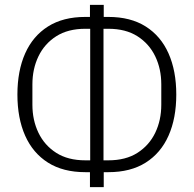

<svg xmlns="http://www.w3.org/2000/svg" viewBox="-20 -745 801 794"><path d="M352 29V-33H333Q241 -33 178.5 -72.5Q116 -112 84 -184Q52 -256 52 -354Q52 -452 84 -524Q116 -596 178.5 -635.5Q241 -675 333 -675H352V-725H409V-675H428Q520 -675 582.5 -635.5Q645 -596 677 -524Q709 -452 709 -354Q709 -256 677 -184Q645 -112 582.5 -72.5Q520 -33 428 -33H409V29ZM353 -82V-626H333Q261 -626 212.5 -595Q164 -564 139 -512Q114 -460 114 -396V-312Q114 -248 139 -196Q164 -144 212.5 -113Q261 -82 333 -82ZM408 -82H428Q500 -82 548.5 -113Q597 -144 622 -196Q647 -248 647 -312V-396Q647 -460 622 -512Q597 -564 548.5 -595Q500 -626 428 -626H408Z"/></svg>

Font: IBM Plex Sans Condensed Light
Style: Regular
Weight: 300
Width: 3
Designer: Mike Abbink, Paul van der Laan, Pieter van Rosmalen
Foundry: Bold Monday
Version: Version 3.201